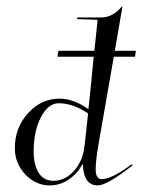

<svg xmlns="http://www.w3.org/2000/svg" viewBox="-20 -558 432 582"><path d="M131 4Q88 4 56.5 -29.5Q25 -63 25 -109Q25 -171 65 -215Q105 -259 161 -259Q203 -259 248 -227Q251 -255 256.5 -308Q262 -361 264 -386H154L157 -404H266L276 -498L214 -500V-505H286Q322 -505 349 -538L351 -537L328 -404H392L389 -386H325L279 -123Q270 -71 270 -45Q270 -15 288 -15Q319 -15 379 -60L382 -57Q305 4 276 4Q233 4 231 -62Q215 -32 188.5 -14Q162 4 131 4ZM142 -10Q175 -10 200.5 -36Q226 -62 234 -101L237 -122L247 -214Q202 -245 158 -245Q126 -245 104 -202.5Q82 -160 82 -99Q82 -59 97 -34.5Q112 -10 142 -10Z"/></svg>

Font: Kleymissky
Style: Regular
Weight: 500
Italic angle: -8°
Designer: gluk
Foundry: gluk
Version: Version 0.283